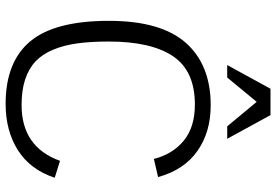

<svg xmlns="http://www.w3.org/2000/svg" viewBox="-172 -812 996 693"><g transform="rotate(90 326.5 -466.0)"><path d="M55.7 0ZM300.8 -943.8H396L481.4 -787.6H436.5L348.1 -894L260.3 -787.6H215.3ZM360.4 -728Q457.5 -728 525.6 -679.9Q593.8 -631.8 619.6 -538.1L554.2 -522.9Q536.6 -591.3 487.8 -631.1Q439 -670.9 357.9 -670.9Q236.3 -670.9 183.3 -591.8Q130.4 -512.7 130.4 -360.4Q130.4 -295.4 137 -247.1Q143.6 -198.7 159.7 -159.7Q175.8 -120.6 201.9 -95.9Q228 -71.3 267.1 -58.3Q306.2 -45.4 359.4 -45.4Q511.2 -45.4 561 -184.1L622.1 -165Q592.8 -76.7 522.7 -32.2Q452.6 12.2 355.5 12.2Q204.1 12.2 129.9 -76.4Q55.7 -165 55.7 -360.4Q55.7 -548.8 135.3 -638.4Q214.8 -728 360.4 -728Z"/></g></svg>

Font: Pontano Sans
Style: Regular
Weight: 400
Foundry: vernon adams
Version: 1.0